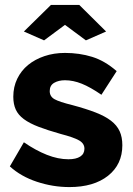

<svg xmlns="http://www.w3.org/2000/svg" viewBox="-20 -750 539 780"><path d="M77 -622 187 -730H302L411 -622L329 -586L244 -649L159 -586ZM262 10Q195 10 130 -11.5Q65 -33 20 -74L77 -172Q125 -139 170.5 -121Q216 -103 258 -103Q289 -103 306 -114Q323 -125 323 -146Q323 -167 301.5 -179.5Q280 -192 226 -206Q173 -221 136.5 -235Q100 -249 77 -266Q54 -283 44 -305Q34 -327 34 -357Q34 -397 50 -430Q66 -463 94 -486Q122 -509 160.5 -522Q199 -535 244 -535Q303 -535 354.5 -519Q406 -503 454 -461L392 -365Q347 -396 312 -410Q277 -424 244 -424Q218 -424 200 -413.5Q182 -403 182 -380Q182 -358 201.5 -347Q221 -336 274 -323Q330 -308 368.5 -293Q407 -278 431 -259.5Q455 -241 466 -217Q477 -193 477 -160Q477 -82 419 -36Q361 10 262 10Z"/></svg>

Font: Oxford Sans
Style: Regular
Weight: 800
Designer: Matt McInerney, Pablo Impallari, Rodrigo Fuenzalida
Foundry: Matt McInerney, Pablo Impallari, Rodrigo Fuenzalida
Version: Version 3.000g; ttfautohint (v1.5) -l 8 -r 28 -G 28 -x 14 -D